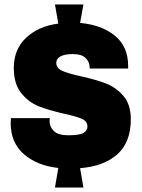

<svg xmlns="http://www.w3.org/2000/svg" viewBox="-20 -777 640 863"><path d="M556 -480V-469H383V-473Q383 -499 364.5 -516.5Q346 -534 308 -534Q271 -534 252 -523.5Q233 -513 233 -495Q233 -471 259 -459Q285 -447 344 -434Q412 -419 457 -401.5Q502 -384 535 -345.5Q568 -307 568 -241Q568 -138 508 -84Q448 -30 340 -21L355 66H227L242 -22Q148 -32 88 -83.5Q28 -135 28 -224Q28 -237 29 -246H204Q203 -242 203 -233Q203 -206 222.5 -187.5Q242 -169 287 -169Q337 -169 355 -179.5Q373 -190 373 -208Q373 -232 348 -243Q323 -254 267 -266Q198 -282 153.5 -299.5Q109 -317 75.5 -358.5Q42 -400 42 -472Q42 -555 97 -607Q152 -659 242 -671L227 -757H355L340 -674Q437 -665 496.5 -616.5Q556 -568 556 -480Z"/></svg>

Font: Chivo Black
Style: Regular
Weight: 900
Designer: Hector Gatti
Foundry: Omnibus-Type
Version: Version 1.007